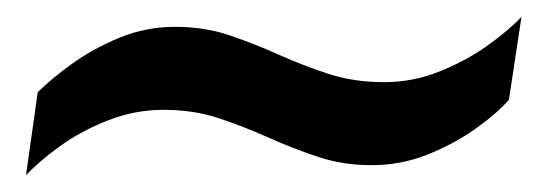

<svg xmlns="http://www.w3.org/2000/svg" viewBox="-20 -413 642 229"><path d="M11 -204 25 -303Q41 -319 66 -337Q91 -355 122.5 -368Q154 -381 189 -381Q224 -381 253.5 -371Q283 -361 312 -348Q341 -335 371.5 -325Q402 -315 438 -315Q472 -315 503.5 -327.5Q535 -340 560.5 -358Q586 -376 602 -393L587 -294Q572 -277 546.5 -259Q521 -241 489.5 -228.5Q458 -216 423 -216Q389 -216 359 -226Q329 -236 300 -249Q271 -262 241 -272Q211 -282 175 -282Q141 -282 109 -269.5Q77 -257 52 -239Q27 -221 11 -204Z"/></svg>

Font: Chivo Mono SemiBold
Style: Italic
Weight: 600
Italic angle: -8.05°
Monospace: yes
Version: Version 1.008